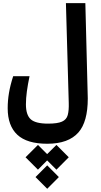

<svg xmlns="http://www.w3.org/2000/svg" viewBox="-20 -713 626 1193"><path d="M273.9 180.2Q147.5 180.2 87.6 124.3Q27.8 68.4 27.8 -40.5Q27.8 -88.4 35.9 -136.2Q43.9 -184.1 62 -239.7H163.6Q152.8 -188.5 147 -145.3Q141.1 -102.1 141.1 -64.5Q141.1 1 170.9 28.1Q200.7 55.2 278.8 55.2Q337.4 55.2 365.2 42.7Q393.1 30.3 400.9 2Q408.7 -26.4 407.2 -73.7L389.6 -693.4H510.3L524.9 -122.1Q525.4 -111.3 525.4 -101.1Q525.4 43.9 467.3 109.9Q405.3 180.2 273.9 180.2ZM330.6 187.5 407.2 264.2 330.6 341.3 272.9 283.7 215.8 341.3 138.7 264.2 215.8 187.5 272.9 244.6ZM273.4 314.5 345.7 387.2 273.4 460 200.7 387.2Z"/></svg>

Font: CaskaydiaCove NF SemiBold
Style: Regular
Weight: 600
Designer: Aaron Bell
Foundry: Saja Typeworks
Version: Version 2111.001; VTT 6.35;Nerd Fonts 3.2.1